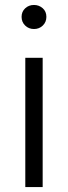

<svg xmlns="http://www.w3.org/2000/svg" viewBox="-20 -754 273 774"><path d="M82 0V-521H152V0ZM117 -637Q96 -637 81.5 -651Q67 -665 67 -686Q67 -707 81.5 -720.5Q96 -734 117 -734Q137 -734 152 -721Q167 -708 167 -686Q167 -665 152.5 -651Q138 -637 117 -637Z"/></svg>

Font: DM Sans 10pt Light
Style: Regular
Weight: 300
Version: Version 4.004;gftools[0.9.30]